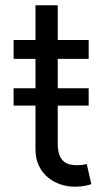

<svg xmlns="http://www.w3.org/2000/svg" viewBox="-20 -696 404 723"><path d="M31.2 -298.3H113.6V-133.5C113.6 -38.4 190.3 7.1 261.4 7.1C292.6 7.1 312.5 1.4 323.9 -2.8L306.8 -78.1C299.7 -76.7 288.4 -73.9 269.9 -73.9C233 -73.9 197.4 -85.2 197.4 -156.2V-298.3H313.9V-363.6H197.4V-474.4H313.9V-545.5H197.4V-676.1H113.6V-545.5H31.2V-474.4H113.6V-363.6H31.2Z"/></svg>

Font: Karasuma Gothic
Style: Regular
Weight: 400
Designer: Rasmus Andersson, Ryoko Nishizuka
Foundry: Genbu
Version: Version 1.00